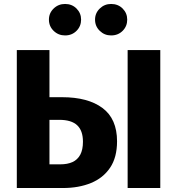

<svg xmlns="http://www.w3.org/2000/svg" viewBox="-20 -945 890 965"><path d="M621.5 -693.4H785.6V0H621.5ZM64.5 0V-693.4H228.6V-119H282.5Q319.2 -119 344.4 -130.5Q369.6 -142 383.3 -167.2Q396.9 -192.5 396.9 -232.8Q396.9 -288.2 367.9 -315.4Q338.9 -342.7 277.7 -342.7H212.6V-456.5H291.7Q422.2 -456.5 495.2 -402.1Q568.3 -347.6 568.3 -234.8Q568.3 -153.8 533.3 -102Q498.4 -50.2 437 -25.1Q375.5 0 296.3 0ZM538.4 -925.1Q573.4 -925.1 596.4 -902.1Q619.4 -879.1 619.4 -846.3Q619.4 -813 596.4 -790Q573.4 -766.9 538.4 -766.9Q505.1 -766.9 481.4 -790Q457.7 -813 457.7 -846.3Q457.7 -879.1 481.4 -902.1Q505.1 -925.1 538.4 -925.1ZM307 -925.1Q341.6 -925.1 364.6 -902.1Q387.6 -879.1 387.6 -846.3Q387.6 -813 364.6 -790Q341.6 -766.9 307 -766.9Q273.3 -766.9 249.6 -790Q225.9 -813 225.9 -846.3Q225.9 -879.1 249.6 -902.1Q273.3 -925.1 307 -925.1Z"/></svg>

Font: Fira Sans Variable
Style: Regular
Weight: 400
Designer: Carrois Corporate & Edenspiekermann AG
Foundry: Carrois Corporate GbR & Edenspiekermann AG
Version: Version 4.202